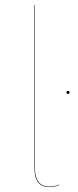

<svg xmlns="http://www.w3.org/2000/svg" viewBox="-20 -750 315 779"><path d="M120 -64V-730H122V-64Q122 -31 136.5 -12Q151 7 179 7Q201 7 220 -1V1Q201 9 179 9Q150 9 135 -10Q120 -29 120 -64ZM262 -375Q262 -369 256 -369Q250 -369 250 -375Q250 -381 256 -381Q262 -381 262 -375Z"/></svg>

Font: FiraGO Two
Style: Regular
Weight: 100
Designer: bBox Type
Foundry: bBox Type GmbH
Version: Version 1.001